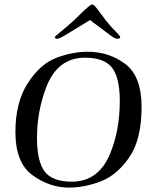

<svg xmlns="http://www.w3.org/2000/svg" viewBox="-20 -842 689 872"><path d="M50 -242Q50 -377 106 -464Q162 -551 235 -579Q308 -607 379 -607Q475 -607 549 -551.5Q623 -496 623 -356Q623 -209 567.5 -128Q512 -47 438 -18.5Q364 10 293 10Q205 10 127.5 -46.5Q50 -103 50 -242ZM478 -139Q524 -247 524 -383Q524 -490 488.5 -535Q453 -580 366 -580Q240 -580 189 -443Q148 -335 148 -215Q148 -110 182.5 -63.5Q217 -17 306 -17Q425 -17 478 -139ZM229 -673Q229 -677 256 -698Q299 -734 315 -749L365 -797Q392 -822 399 -822Q407 -822 425 -797L461 -749Q480 -724 510 -694Q526 -678 526 -674Q526 -666 513 -666Q503 -666 486 -678L389 -751L269 -678Q247 -666 240 -666Q229 -666 229 -673Z"/></svg>

Font: Unna
Style: Italic
Weight: 400
Italic angle: -8.05°
Designer: Jorge de Buen Unna
Foundry: Omnibus-Type
Version: Version 2.008